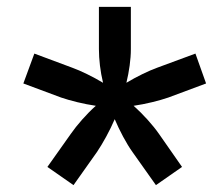

<svg xmlns="http://www.w3.org/2000/svg" viewBox="-20 -640 640 559"><path d="M194 -101 262 -197C279 -222 300 -260 314 -293C328 -260 348 -222 366 -197L434 -101L510 -154L443 -250C425 -276 396 -308 369 -332C404 -337 444 -347 470 -356L580 -397L549 -484L438 -443C413 -434 378 -417 348 -399C356 -432 361 -467 361 -497V-620H268V-497C268 -467 272 -432 280 -399C250 -417 215 -434 190 -443L80 -484L48 -397L158 -356C184 -347 224 -337 259 -332C232 -308 204 -276 186 -250L118 -154Z"/></svg>

Font: JetBrains Mono SemiBold
Style: Italic
Weight: 472
Italic angle: -9°
Monospace: yes
Designer: Philipp Nurullin, Konstantin Bulenkov
Foundry: JetBrains
Version: Version 2.305